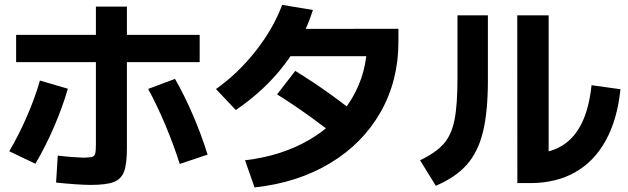

<svg xmlns="http://www.w3.org/2000/svg" viewBox="-20 -777 2633 805"><path d="M215.1 -11.6 222.2 -124.6Q249.7 -121.2 280.1 -118.8Q310.6 -116.5 329.8 -115.9Q357.5 -116.5 366.7 -119.3Q375.9 -122.2 379 -132.4Q382.1 -142.6 382.1 -171.8V-749.4H512.1V-155.7Q512.1 -89.5 500.1 -57.6Q488.1 -25.6 456.6 -13.7Q425.1 -1.7 359.4 -1.7Q335.1 -1.7 295.3 -4.5Q255.6 -7.3 215.1 -11.6ZM147.4 -439.3 264.6 -405Q242.6 -329.4 207.3 -246.9Q171.9 -164.4 128.4 -90.4L18.8 -142.8Q59.3 -211.7 93.2 -289.7Q127 -367.6 147.4 -439.3ZM601.1 -404.1 713.8 -446.3Q754.8 -374.6 790.1 -291.8Q825.5 -209 850.3 -128.7L733.7 -89.6Q708.5 -169 673.1 -253.2Q637.7 -337.4 601.1 -404.1ZM47.6 -630.7 817.2 -630.9V-516.5H47.6Z M1519.2 -601.9 1573.4 -541.5H1156.6V-655.8L1650.5 -656.3V-601.9Q1650.5 -439 1575.8 -307.2Q1501.1 -175.5 1364.4 -93Q1227.6 -10.6 1047.2 8.8L1007.3 -105.1Q1160.6 -123 1276.4 -190.6Q1392.2 -258.1 1455.7 -364.8Q1519.2 -471.4 1519.2 -601.9ZM1163 -756.5 1291.9 -735.1Q1252.5 -610.2 1171.2 -504.3Q1090 -398.3 968.7 -315.6L885.5 -403.7Q978.5 -469.4 1052.5 -563.8Q1126.6 -658.3 1163 -756.5ZM1141.7 -381.3 1218 -479.8Q1365.9 -388.8 1503.4 -275.4L1426.4 -176.9Q1275.4 -298 1141.7 -381.3Z M2148.7 -712.7H2280.3V-66.4L2203 -133.1Q2279.5 -133.1 2333.1 -164.1Q2386.6 -195.1 2418.2 -258.6Q2449.8 -322.1 2460.2 -419.8L2581.4 -402.9Q2568.5 -277 2520.2 -188.8Q2472 -100.7 2391.9 -55Q2311.9 -9.4 2203 -9.4H2149.1ZM1898.1 -449.7V-712.7H2025.6V-440.4Q2025.6 -308.5 2005.1 -224.6Q1984.7 -140.7 1937.8 -87.2Q1890.9 -33.8 1807.2 2L1741.3 -105.1Q1807.6 -136.9 1840.4 -174.2Q1873.1 -211.5 1885.6 -274.1Q1898.1 -336.7 1898.1 -449.7Z"/></svg>

Font: Pretendard GOV Variable
Style: Regular
Weight: 400
Designer: Base glyphs from Inter by Rasmus Andersson; Hangul glyphs from Noto Sans CJK(Source Han Sans) by Jang Soo-young and Kang
Foundry: Kil Hyung-jin
Version: Version 1.307;Glyphs 3.2 (3192)